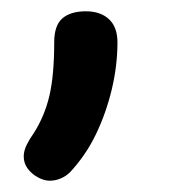

<svg xmlns="http://www.w3.org/2000/svg" viewBox="-20 -143 303 340"><path d="M76 -68Q76 -98 90.5 -110.5Q105 -123 132 -123Q158 -123 173 -109Q188 -95 188 -68Q188 -27 178 15Q168 57 150 94.5Q132 132 104 162Q97 169 87.5 173Q78 177 68 177Q58 177 47 171Q36 165 29 155.5Q22 146 22 134Q22 124 27.5 113Q33 102 39 94Q59 63 67.5 26.5Q76 -10 76 -68Z"/></svg>

Font: Playpen Sans Medium
Style: Regular
Weight: 500
Designer: Laura Meseguer, Veronika Burian, José Scaglione
Foundry: TypeTogether
Version: Version 1.001